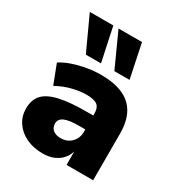

<svg xmlns="http://www.w3.org/2000/svg" viewBox="-182 -887 949 1019"><g transform="rotate(30 292.5 -377.0)"><path d="M229 11Q172 11 128 -10Q84 -31 59 -68Q34 -105 34 -152Q34 -206 63 -237.5Q92 -269 155.5 -283.5Q219 -298 323 -298H380V-213H325Q295 -213 272.5 -210Q250 -207 235.5 -200.5Q221 -194 214 -184Q207 -174 207 -160Q207 -136 224 -121.5Q241 -107 272 -107Q297 -107 317 -118Q337 -129 349.5 -149.5Q362 -170 362 -197V-309Q362 -347 342 -361.5Q322 -376 275 -376Q237 -376 191 -364.5Q145 -353 99 -328L54 -445Q83 -464 122.5 -477.5Q162 -491 205.5 -498.5Q249 -506 289 -506Q370 -506 424 -482.5Q478 -459 505.5 -410Q533 -361 533 -284V0H370V-94H373Q366 -62 347 -38.5Q328 -15 298 -2Q268 11 229 11ZM341 -558 247 -765H391L434 -558ZM166 -558 71 -765H215L259 -558Z"/></g></svg>

Font: Nunito Sans 11pt Black
Style: Regular
Weight: 900
Version: Version 3.101;gftools[0.9.27]